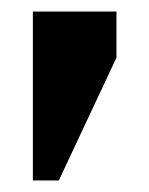

<svg xmlns="http://www.w3.org/2000/svg" viewBox="-20 -168 259 333"><path d="M37 -148H182V-68L82 145H37Z"/></svg>

Font: Teko SemiBold
Style: Regular
Weight: 600
Designer: Manushi Parikh, Jonny Pinhorn
Foundry: Indian Type Foundry
Version: Version 1.106;PS 1.0;hotconv 1.0.78;makeotf.lib2.5.61930; tt